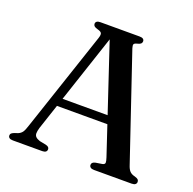

<svg xmlns="http://www.w3.org/2000/svg" viewBox="-124 -826 960 953"><g transform="rotate(20 356.0 -350.0)"><path d="M172.5 -278.5H470.5L474 -236H168ZM220 -18Q220 -10 214.2 -5Q208.5 0 195.5 0H40.5Q27.5 0 21.5 -4.8Q15.5 -9.5 15.5 -17.5Q15.5 -24 19.2 -28Q23 -32 33.5 -36.5L53 -43Q67 -49 74.5 -59.8Q82 -70.5 90.5 -98L266.5 -623.5Q272.5 -641.5 269 -649.5Q265.5 -657.5 248 -662Q234.5 -665.5 229 -670.5Q223.5 -675.5 223.5 -682.5Q223.5 -691 229.8 -695.5Q236 -700 248.5 -700H455Q468 -700 474 -695.5Q480 -691 480 -683Q480 -675.5 474.8 -670.5Q469.5 -665.5 456.5 -662.5Q442 -659 439.5 -653Q437 -647 441.5 -632.5L627 -84Q633.5 -63 643 -53Q652.5 -43 670 -39Q684 -35 688.5 -30.2Q693 -25.5 693 -18Q693 -10 686.8 -5Q680.5 0 667.5 0H469Q456.5 0 450.2 -5Q444 -10 444 -18Q444 -25 448.5 -29.5Q453 -34 463.5 -36.5L498.5 -42Q511 -45 511.5 -53.2Q512 -61.5 506 -79.5L314.5 -654L329 -661L143.5 -103.5Q138 -85 138 -73.5Q138 -62 145.2 -54.8Q152.5 -47.5 168 -42.5L201 -36Q211 -33.5 215.5 -29.2Q220 -25 220 -18Z"/></g></svg>

Font: Fraunces
Style: Regular
Weight: 400
Version: Version 1.000;[b76b70a41]